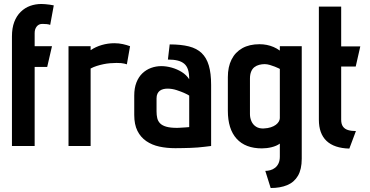

<svg xmlns="http://www.w3.org/2000/svg" viewBox="-20 -733 1858 964"><path d="M232 -608 250 -706Q241 -708 230 -709.5Q219 -711 208 -712Q197 -713 188 -713Q158 -713 131.5 -703.5Q105 -694 84 -673.5Q63 -653 51.5 -622.5Q40 -592 40 -550V0H154V-397H217L241 -501H154V-567Q154 -577 156.5 -585Q159 -593 164 -599.5Q169 -606 176 -609.5Q183 -613 193 -613Q203 -613 214 -612Q225 -611 232 -608Z M617 -410 633 -501Q617 -507 597 -511.5Q577 -516 554 -516Q522 -516 491 -507Q460 -498 435 -481V-501H324V0H435V-389Q450 -397 466 -402Q482 -407 498.5 -410.5Q515 -414 532 -415.5Q549 -417 565 -417Q592 -417 604.5 -413.5Q617 -410 617 -410Z M930 -335Q916 -357 892.5 -371.5Q869 -386 842 -393.5Q815 -401 790 -401Q763 -401 738.5 -392Q714 -383 695 -365Q676 -347 665 -319Q654 -291 654 -253V-156Q654 -108 670 -76Q686 -44 714.5 -24.5Q743 -5 780 3Q817 11 860 11Q880 11 899 10.5Q918 10 936.5 9.5Q955 9 972.5 7.5Q990 6 1007 4Q1024 2 1040 0V-307Q1040 -365 1028.5 -404Q1017 -443 992.5 -466.5Q968 -490 928.5 -500Q889 -510 832 -510L823 -434Q852 -434 872 -429Q892 -424 905 -413Q918 -402 924 -383Q930 -364 930 -335ZM930 -253V-95Q930 -95 925.5 -94.5Q921 -94 913.5 -93.5Q906 -93 897.5 -92.5Q889 -92 881.5 -91.5Q874 -91 869 -91Q835 -91 814.5 -97Q794 -103 783.5 -114Q773 -125 769.5 -140Q766 -155 766 -174V-239Q766 -253 770.5 -262.5Q775 -272 782.5 -277.5Q790 -283 800 -285.5Q810 -288 821 -288Q844 -288 867 -280.5Q890 -273 907.5 -265Q925 -257 930 -253Z M1495 64V-501H1385V-479Q1370 -490 1353.5 -497Q1337 -504 1319.5 -507.5Q1302 -511 1283 -511Q1232 -511 1196.5 -491Q1161 -471 1142.5 -434Q1124 -397 1124 -346V-177Q1124 -85 1168 -36.5Q1212 12 1295 12Q1307 12 1319.5 10.5Q1332 9 1344 6Q1356 3 1366.5 -1.5Q1377 -6 1385 -12V53Q1385 73 1378.5 87Q1372 101 1361 109.5Q1350 118 1337 121.5Q1324 125 1312 125L1339 211Q1387 211 1422 196.5Q1457 182 1476 149.5Q1495 117 1495 64ZM1385 -387V-140Q1385 -132 1380 -123Q1375 -114 1365 -106.5Q1355 -99 1340 -94Q1325 -89 1304 -88Q1281 -87 1265.5 -97Q1250 -107 1242.5 -124Q1235 -141 1235 -160V-338Q1235 -359 1241 -373.5Q1247 -388 1257.5 -396Q1268 -404 1281.5 -407.5Q1295 -411 1309 -411Q1321 -411 1334.5 -407Q1348 -403 1359.5 -398.5Q1371 -394 1378 -390.5Q1385 -387 1385 -387Z M1693 -132V-399H1766L1789 -500H1693V-700H1581V-132Q1581 -62 1619.5 -25.5Q1658 11 1734 13L1767 -75Q1744 -75 1727.5 -80Q1711 -85 1702 -97.5Q1693 -110 1693 -132Z"/></svg>

Font: Advent Pro
Style: Bold
Weight: 700
Designer: VivaRado, Andreas Kalpakidis
Foundry: VivaRado, Andreas Kalpakidis
Version: Version 3.000